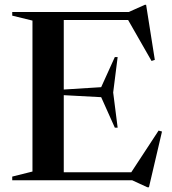

<svg xmlns="http://www.w3.org/2000/svg" viewBox="-20 -766 730 816"><path d="M32 0V-15.5L118 -37V-678.5L32 -699.5V-715H527L595.5 -745.5H601L638 -511.5L624 -507L524.5 -681H251V-385.5L410 -395.5L468 -523.5H480L461 -373L480 -223.5H468L410 -353L251 -361.5V-34H538L654 -211L668.5 -207L613 30H606.5L541.5 0Z"/></svg>

Font: Newsreader Display Medium
Style: Regular
Weight: 500
Designer: Hugues Gentile
Foundry: Production Type
Version: Version 1.001